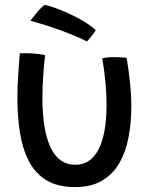

<svg xmlns="http://www.w3.org/2000/svg" viewBox="-20 -738 629 783"><path d="M397 -500Q414.5 -505 447.5 -505Q459.5 -505 473.8 -504.2Q488 -503.5 496.5 -502Q504.5 -453.5 510 -402.8Q515.5 -352 515.5 -303.5Q515.5 -236.5 504 -177Q492.5 -117.5 466.2 -72.2Q440 -27 395.8 -1Q351.5 25 286 25Q214.5 25 168.5 -3.5Q122.5 -32 97 -82Q71.5 -132 61.2 -197.5Q51 -263 51 -337.5Q51 -382.5 54 -429.2Q57 -476 60.5 -520.5Q69 -521 82.8 -521Q96.5 -521 108 -520.5Q123.5 -519.5 138.8 -517.5Q154 -515.5 164 -513Q158.5 -468 155.8 -424Q153 -380 153 -339Q153 -206.5 186.5 -136.2Q220 -66 287 -66Q349.5 -66 382 -129.2Q414.5 -192.5 414.5 -309.5Q414.5 -354 410 -402.8Q405.5 -451.5 397 -500ZM161.5 -718Q172 -717 197.8 -708.2Q223.5 -699.5 255.5 -685.2Q287.5 -671 318.5 -652.8Q349.5 -634.5 370.5 -615Q364 -604 351.2 -588Q338.5 -572 334 -569Q317 -578.5 288.2 -590.5Q259.5 -602.5 226 -614.8Q192.5 -627 160.2 -637Q128 -647 104 -653.5Q110.5 -661.5 127 -682.5Q143.5 -703.5 161.5 -718Z"/></svg>

Font: Grandstander
Style: Regular
Weight: 400
Designer: Tyler Finck
Foundry: Etcetera Type Co
Version: Version 1.200; ttfautohint (v1.8.3)